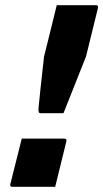

<svg xmlns="http://www.w3.org/2000/svg" viewBox="-20 -720 399 741"><path d="M225 -283H138Q133 -283 130 -286Q129 -288 128.5 -292.5Q128 -297 130 -316.5Q132 -336 136.5 -379.5Q141 -423 150 -502L172 -590Q179 -618 185.5 -645Q192 -672 199 -700H350Q361 -700 358 -689L312 -502Q290 -447 268.5 -392.5Q247 -338 225 -283ZM193 1H28Q17 1 20 -10L64 -185H228Q239 -185 236 -174Z"/></svg>

Font: Recursive Sn Lnr St
Style: Bold Italic
Weight: 700
Italic angle: -15°
Version: Version 1.079;hotconv 1.0.112;makeotfexe 2.5.65598; ttfautoh